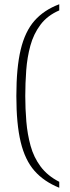

<svg xmlns="http://www.w3.org/2000/svg" viewBox="-20 -767 331 904"><path d="M259 117Q187 88 142.5 37.5Q98 -13 77.5 -98Q57 -183 57 -315Q57 -448 77.5 -533.5Q98 -619 142.5 -669.5Q187 -720 259 -747V-718Q203 -694 170.5 -650.5Q138 -607 123 -552Q108 -497 103.5 -436Q99 -375 99 -315Q99 -255 104 -195Q109 -135 124 -80.5Q139 -26 171.5 17.5Q204 61 259 89Z"/></svg>

Font: Noto Serif Kannada ExtraLight
Style: Regular
Weight: 250
Version: Version 2.003